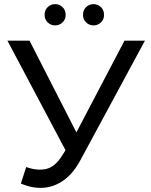

<svg xmlns="http://www.w3.org/2000/svg" viewBox="-20 -897 731 930"><path d="M107 -88Q159 -69 203 -78.5Q247 -88 282 -145L316 -199L326 -210L583 -700H682L371 -124Q336 -58 289.5 -24.5Q243 9 189.5 12.5Q136 16 81 -8ZM323 -121 16 -700H123L378 -201ZM433 -774Q412 -774 397 -788.5Q382 -803 382 -825Q382 -848 397 -862.5Q412 -877 433 -877Q454 -877 469 -862.5Q484 -848 484 -825Q484 -803 469 -788.5Q454 -774 433 -774ZM247 -774Q226 -774 211 -788.5Q196 -803 196 -825Q196 -848 211 -862.5Q226 -877 247 -877Q268 -877 283 -862.5Q298 -848 298 -825Q298 -803 283 -788.5Q268 -774 247 -774Z"/></svg>

Font: MOST Montserrat Medium
Style: Regular
Weight: 500
Designer: Julieta Ulanovsky
Foundry: Julieta Ulanovsky
Version: Version 8.000;March 11, 2024;FontCreator 15.0.0.2926 64-bit